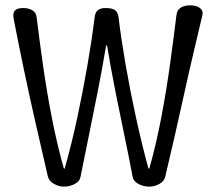

<svg xmlns="http://www.w3.org/2000/svg" viewBox="-20 -697 806 717"><path d="M219 0Q200 0 182 -10Q164 -20 159 -37Q137 -132 113 -237Q89 -342 68 -443Q47 -544 31 -627Q27 -648 35.5 -657.5Q44 -667 67 -667Q87 -667 101 -658.5Q115 -650 117 -631Q127 -549 140.5 -454Q154 -359 173 -260.5Q192 -162 218 -69Q219 -67 220 -67Q221 -67 222 -69Q248 -161 269 -259.5Q290 -358 306.5 -453Q323 -548 333 -630Q335 -650 345 -658.5Q355 -667 374 -667Q400 -667 410.5 -658.5Q421 -650 423 -630Q433 -548 449.5 -453Q466 -358 487.5 -259.5Q509 -161 534 -69Q535 -67 536 -67Q537 -67 538 -69Q564 -161 583 -262Q602 -363 615.5 -461Q629 -559 639 -641Q641 -660 655 -668.5Q669 -677 689 -677Q705 -677 716.5 -672.5Q728 -668 733.5 -659.5Q739 -651 735 -637Q720 -574 702.5 -499.5Q685 -425 667.5 -345.5Q650 -266 632 -187Q614 -108 597 -37Q593 -20 575 -10Q557 0 537 0Q516 0 497 -10Q478 -20 475 -38Q463 -103 446 -184Q429 -265 411.5 -353Q394 -441 380 -526Q379 -528 378 -528Q377 -528 376 -526Q362 -441 344.5 -353Q327 -265 310.5 -184Q294 -103 281 -38Q278 -20 259 -10Q240 0 219 0Z"/></svg>

Font: Winky Sans Light
Style: Regular
Weight: 300
Designer: Simon Atzbach
Foundry: typofactur
Version: Version 1.205